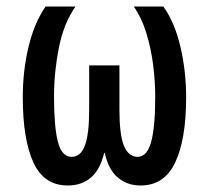

<svg xmlns="http://www.w3.org/2000/svg" viewBox="-20 -560 642 590"><path d="M188 10Q115 10 82.5 -61Q50 -132 50 -261Q50 -342 67.5 -415.5Q85 -489 120 -540H212Q176 -489 161 -413.5Q146 -338 146 -264Q146 -170 158 -124Q170 -78 200 -78Q228 -78 241 -113Q254 -148 254 -223V-359H347V-223Q347 -147 360.5 -113Q374 -79 402 -78Q432 -78 444.5 -124Q457 -170 457 -263Q457 -310 450.5 -361Q444 -412 429.5 -459Q415 -506 391 -540H482Q517 -491 534.5 -416Q552 -341 552 -261Q552 -132 518.5 -61Q485 10 412 10Q371 10 342 -14.5Q313 -39 302 -90H300Q288 -39 259.5 -14.5Q231 10 188 10Z"/></svg>

Font: Noto Sans ExtraCondensed Medium
Style: Regular
Weight: 500
Width: 2
Designer: Monotype Design Team
Foundry: Monotype Imaging Inc.
Version: Version 2.013; ttfautohint (v1.8.4.7-5d5b)